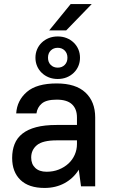

<svg xmlns="http://www.w3.org/2000/svg" viewBox="-20 -920 560 948"><path d="M329 -900H433L307 -770H223ZM200 8Q122 8 81 -31.5Q40 -71 40 -140Q40 -178 52 -208.5Q64 -239 90.5 -260Q117 -281 158.5 -292Q200 -303 260 -303H360V-340Q360 -382 335.5 -405Q311 -428 260 -428Q209 -428 186.5 -409Q164 -390 160 -360H60Q64 -424 112.5 -466Q161 -508 260 -508Q354 -508 402 -463Q450 -418 450 -340V0H380L369 -82Q342 -39 298.5 -15.5Q255 8 200 8ZM210 -72Q243 -72 270.5 -83Q298 -94 318 -112.5Q338 -131 349 -156Q360 -181 360 -209V-227H260Q191 -227 162.5 -203.5Q134 -180 134 -142Q134 -110 154 -91Q174 -72 210 -72ZM265 -530Q241 -530 221 -538Q201 -546 186 -560.5Q171 -575 163 -594Q155 -613 155 -635Q155 -657 163 -676Q171 -695 186 -709.5Q201 -724 221 -732Q241 -740 265 -740Q289 -740 309 -732Q329 -724 344 -709.5Q359 -695 367 -676Q375 -657 375 -635Q375 -613 367 -594Q359 -575 344 -560.5Q329 -546 309 -538Q289 -530 265 -530ZM265 -586Q286 -586 299.5 -599.5Q313 -613 313 -635Q313 -657 299.5 -670.5Q286 -684 265 -684Q244 -684 230.5 -670.5Q217 -657 217 -635Q217 -613 230.5 -599.5Q244 -586 265 -586Z"/></svg>

Font: Retni Sans Medium
Style: Regular
Weight: 500
Designer: Vitaly Kuzmin
Foundry: ParaType Ltd.
Version: Version 1.00;March 2, 2019;FontCreator 11.5.0.2425 64-bit; t